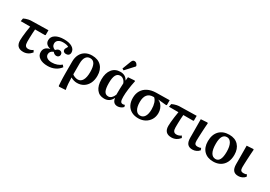

<svg xmlns="http://www.w3.org/2000/svg" viewBox="30 -1942 4644 3299"><g transform="rotate(30 2352.5 -292.0)"><path d="M304 14Q161 14 161 -134Q161 -160 165 -207Q169 -254 176.5 -310.5Q184 -367 194 -423H7L17 -482Q35 -492 60 -500Q85 -508 109.5 -513.5Q134 -519 150 -519L497 -526V-430L485 -423H291Q288 -389 285.5 -345Q283 -301 282 -256Q281 -211 281 -174Q281 -122 298.5 -97.5Q316 -73 354 -73Q403 -73 445 -105L467 -68Q400 14 304 14Z M788 14Q687 14 627.5 -26Q568 -66 568 -135Q568 -235 683 -263V-265Q578 -290 578 -377Q578 -446 640.5 -486Q703 -526 812 -526Q914 -526 973 -489.5Q1032 -453 1032 -391Q1032 -359 1013 -340.5Q994 -322 962 -322Q933 -322 916 -335.5Q899 -349 899 -373Q899 -386 906.5 -402Q914 -418 933 -448Q895 -472 823 -472Q763 -472 728.5 -446.5Q694 -421 694 -377Q694 -313 764 -287Q783 -308 799.5 -317Q816 -326 835 -326Q860 -326 876 -310Q892 -294 892 -269Q892 -243 875.5 -227Q859 -211 833 -211Q793 -211 761 -251Q692 -224 692 -164Q692 -122 727 -98Q762 -74 824 -74Q877 -74 924.5 -91Q972 -108 1006 -138L1036 -103Q995 -47 931 -16.5Q867 14 788 14Z M1141 223 1129 216Q1126 182 1123.5 140Q1121 98 1120 55Q1119 12 1119 -25V-263Q1119 -344 1149.5 -403Q1180 -462 1235.5 -494Q1291 -526 1367 -526Q1485 -526 1551.5 -457Q1618 -388 1618 -266Q1618 -182 1587 -119Q1556 -56 1500.5 -21Q1445 14 1371 14Q1338 14 1304.5 4Q1271 -6 1248 -21H1246Q1247 112 1267 215ZM1355 -44Q1413 -44 1445.5 -99.5Q1478 -155 1478 -261Q1478 -368 1449 -419Q1420 -470 1361 -470Q1306 -470 1276 -425.5Q1246 -381 1246 -298V-84Q1263 -67 1294.5 -55.5Q1326 -44 1355 -44Z M1909 14Q1813 14 1760 -56Q1707 -126 1707 -250Q1707 -379 1766 -452.5Q1825 -526 1928 -526Q2032 -526 2075 -441H2077L2084 -510L2211 -519L2223 -511Q2203 -417 2192 -331.5Q2181 -246 2181 -180Q2181 -115 2193.5 -89.5Q2206 -64 2237 -64Q2252 -64 2276 -72L2286 -35Q2264 -12 2234.5 1Q2205 14 2175 14Q2085 14 2070 -88H2067Q2021 14 1909 14ZM1954 -54Q2021 -54 2061 -150Q2061 -203 2062.5 -266.5Q2064 -330 2067 -377Q2053 -418 2024 -442.5Q1995 -467 1959 -467Q1903 -467 1876 -416.5Q1849 -366 1849 -260Q1849 -151 1873.5 -102.5Q1898 -54 1954 -54ZM1959 -574 1927 -592 1990 -757Q2001 -785 2013 -796Q2025 -807 2045 -807Q2087 -807 2110 -754V-739Z M2587 14Q2508 14 2451 -17.5Q2394 -49 2363.5 -107Q2333 -165 2333 -245Q2333 -329 2369.5 -390.5Q2406 -452 2474 -486Q2542 -520 2635 -522L2902 -526V-430L2891 -423L2729 -438V-436Q2763 -423 2789.5 -393Q2816 -363 2831 -323Q2846 -283 2846 -237Q2846 -164 2812.5 -107.5Q2779 -51 2720.5 -18.5Q2662 14 2587 14ZM2591 -42Q2649 -42 2680.5 -92Q2712 -142 2712 -234Q2712 -304 2694.5 -357Q2677 -410 2645 -437H2629Q2552 -437 2512 -388Q2472 -339 2472 -244Q2472 -149 2503.5 -95.5Q2535 -42 2591 -42Z M3245 14Q3102 14 3102 -134Q3102 -160 3106 -207Q3110 -254 3117.5 -310.5Q3125 -367 3135 -423H2948L2958 -482Q2976 -492 3001 -500Q3026 -508 3050.5 -513.5Q3075 -519 3091 -519L3438 -526V-430L3426 -423H3232Q3229 -389 3226.5 -345Q3224 -301 3223 -256Q3222 -211 3222 -174Q3222 -122 3239.5 -97.5Q3257 -73 3295 -73Q3344 -73 3386 -105L3408 -68Q3341 14 3245 14Z M3661 14Q3594 14 3562 -25Q3530 -64 3530 -146Q3530 -172 3530 -211.5Q3530 -251 3529.5 -295.5Q3529 -340 3529 -383Q3529 -426 3528.5 -460Q3528 -494 3528 -511L3655 -519L3667 -511Q3663 -466 3660 -414Q3657 -362 3654.5 -311.5Q3652 -261 3650.5 -219.5Q3649 -178 3649 -154Q3649 -110 3664 -92Q3679 -74 3716 -74Q3754 -74 3780 -87L3795 -48Q3770 -18 3735 -2Q3700 14 3661 14Z M4074 14Q3956 14 3889 -55Q3822 -124 3822 -245Q3822 -377 3893 -451.5Q3964 -526 4090 -526Q4204 -526 4269.5 -456.5Q4335 -387 4335 -268Q4335 -181 4303.5 -118Q4272 -55 4213 -20.5Q4154 14 4074 14ZM4088 -44Q4194 -44 4194 -247Q4194 -353 4162 -411.5Q4130 -470 4074 -470Q3962 -470 3962 -276Q3962 -161 3994.5 -102.5Q4027 -44 4088 -44Z M4571 14Q4504 14 4472 -25Q4440 -64 4440 -146Q4440 -172 4440 -211.5Q4440 -251 4439.5 -295.5Q4439 -340 4439 -383Q4439 -426 4438.5 -460Q4438 -494 4438 -511L4565 -519L4577 -511Q4573 -466 4570 -414Q4567 -362 4564.5 -311.5Q4562 -261 4560.5 -219.5Q4559 -178 4559 -154Q4559 -110 4574 -92Q4589 -74 4626 -74Q4664 -74 4690 -87L4705 -48Q4680 -18 4645 -2Q4610 14 4571 14Z"/></g></svg>

Font: Literata 36pt SemiBold
Style: Regular
Weight: 600
Designer: Latin by Veronika Burian and Jose Scaglione. Greek by Irene Vlachou. Cyrillic by Vera Evstafieva.
Foundry: TypeTogether
Version: Version 3.002